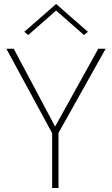

<svg xmlns="http://www.w3.org/2000/svg" viewBox="-20 -945 563 965"><path d="M474 -700 257 -309 49 -700H12L242 -276V0H274V-277L511 -700ZM262 -892 402 -769 422 -785 262 -925 102 -785 122 -769Z"/></svg>

Font: Jost ExtraLight
Style: Regular
Weight: 250
Version: Version 3.710